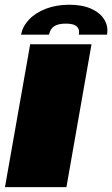

<svg xmlns="http://www.w3.org/2000/svg" viewBox="-24 -772 463 792"><path d="M-3.5 0H250L353.5 -589.5H100.5ZM262 -752.5Q208.5 -752.5 165.5 -736Q122.5 -719.5 95.8 -691.2Q69 -663 63 -629H178.5Q181.5 -644.5 189.5 -654.5Q197.5 -664.5 211.8 -669.5Q226 -674.5 248.5 -674.5Q268.5 -674.5 281 -669.8Q293.5 -665 298.8 -655Q304 -645 301 -629H417.5Q423.5 -663 406.2 -691.2Q389 -719.5 352 -736Q315 -752.5 262 -752.5Z"/></svg>

Font: Anybody Expanded Black
Style: Italic
Weight: 900
Width: 7
Italic angle: -10°
Version: Version 1.113;gftools[0.9.25]